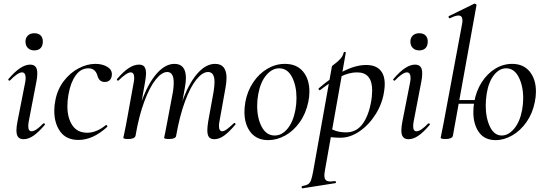

<svg xmlns="http://www.w3.org/2000/svg" viewBox="-20 -745 2947 1040"><path d="M69 -39Q69 -59 75 -89L116 -297Q119 -312 119 -322Q119 -353 99 -353Q88 -353 71 -341.5Q54 -330 34 -309Q33 -308 31 -308Q28 -308 25.5 -311.5Q23 -315 26 -317Q92 -395 143 -395Q163 -395 172.5 -383.5Q182 -372 182 -348Q182 -325 177 -302L136 -89Q133 -73 133 -62Q133 -34 151 -34Q174 -34 214 -76Q215 -77 217 -77Q221 -77 223 -73.5Q225 -70 222 -68Q189 -29 161.5 -10Q134 9 108 9Q88 9 78.5 -2.5Q69 -14 69 -39ZM118 -520Q118 -540 131 -552.5Q144 -565 166 -565Q188 -565 200 -553Q212 -541 212 -520Q212 -497 200 -484.5Q188 -472 166 -472Q144 -472 131 -485Q118 -498 118 -520Z M274 -144Q274 -174 280 -202Q291 -261 325.5 -306Q360 -351 406 -375Q452 -399 497 -399Q533 -399 559.5 -384Q586 -369 586 -343Q586 -324 576 -312.5Q566 -301 547 -301Q516 -301 507 -338Q495 -375 459 -375Q417 -375 389.5 -336Q362 -297 351 -234Q345 -201 345 -170Q345 -106 372 -66Q399 -26 453 -26Q502 -26 553 -67L555 -68Q558 -68 560.5 -64Q563 -60 561 -58Q484 13 405 13Q339 13 306.5 -32Q274 -77 274 -144Z M1103 -40Q1103 -57 1108 -89L1137 -248Q1142 -281 1142 -300Q1142 -355 1107 -355Q1077 -355 1044 -314.5Q1011 -274 982 -195.5Q953 -117 934 -9L920 -10Q940 -127 974.5 -215Q1009 -303 1053 -351Q1097 -399 1145 -399Q1207 -399 1207 -323Q1207 -299 1201 -267L1169 -89Q1166 -74 1166 -63Q1166 -34 1184 -34Q1194 -34 1209 -45Q1224 -56 1246 -77Q1248 -79 1250 -79Q1253 -79 1255 -75.5Q1257 -72 1254 -69Q1220 -29 1193.5 -10Q1167 9 1141 9Q1121 9 1112 -2.5Q1103 -14 1103 -40ZM648 1 653 -22 663 -71 704 -297Q707 -312 707 -322Q707 -353 688 -353Q677 -353 660 -341.5Q643 -330 622 -309Q621 -308 619 -308Q616 -308 614 -311.5Q612 -315 614 -317Q648 -357 677 -376Q706 -395 733 -395Q753 -395 762 -383.5Q771 -372 771 -347Q771 -332 766 -302L714 -9Q709 8 674 8Q648 8 648 1ZM869 1Q870 -5 875.5 -30Q881 -55 884 -74L917 -249Q921 -273 921 -297Q921 -355 886 -355Q856 -355 823 -313.5Q790 -272 761 -193.5Q732 -115 714 -9L699 -10Q719 -126 753.5 -214Q788 -302 832.5 -350.5Q877 -399 925 -399Q987 -399 987 -322Q987 -300 981 -268L934 -9Q933 -1 923 3.5Q913 8 895 8Q869 8 869 1Z M1304 -139Q1304 -161 1309 -193Q1320 -252 1351.5 -299Q1383 -346 1428 -372.5Q1473 -399 1523 -399Q1587 -399 1621.5 -357.5Q1656 -316 1656 -248Q1656 -222 1650 -193Q1637 -130 1603.5 -83Q1570 -36 1525 -11Q1480 14 1433 14Q1371 14 1337.5 -28.5Q1304 -71 1304 -139ZM1580 -149Q1586 -181 1586 -214Q1586 -281 1561.5 -328Q1537 -375 1492 -375Q1454 -375 1422.5 -338Q1391 -301 1379 -236Q1373 -205 1373 -172Q1373 -104 1398 -57.5Q1423 -11 1468 -11Q1507 -11 1537.5 -48Q1568 -85 1580 -149Z M1617 263Q1639 259 1649 252.5Q1659 246 1664.5 231.5Q1670 217 1676 185L1778 -386Q1778 -388 1795 -400.5Q1812 -413 1825 -428Q1838 -443 1842 -461Q1842 -464 1847 -464Q1849 -464 1851.5 -462.5Q1854 -461 1853 -459L1740 178Q1737 195 1737 206Q1737 223 1745 230.5Q1753 238 1770 238Q1776 238 1794 236Q1798 235 1799.5 240.5Q1801 246 1797 247L1619 275Q1615 276 1614 270Q1613 264 1617 263ZM1736 -8 1746 -63Q1769 -47 1795 -37.5Q1821 -28 1855 -28Q1914 -28 1948.5 -80Q1983 -132 1994 -220Q1996 -244 1996 -255Q1996 -353 1914 -353Q1871 -353 1825 -330Q1779 -307 1714 -257L1712 -256Q1709 -256 1706.5 -260.5Q1704 -265 1707 -267Q1853 -393 1964 -393Q2013 -393 2038.5 -366.5Q2064 -340 2064 -289Q2064 -273 2061 -253Q2052 -186 2015.5 -127.5Q1979 -69 1928 -34Q1877 1 1824 1Q1779 1 1736 -8Z M2154 -39Q2154 -59 2160 -89L2201 -297Q2204 -312 2204 -322Q2204 -353 2184 -353Q2173 -353 2156 -341.5Q2139 -330 2119 -309Q2118 -308 2116 -308Q2113 -308 2110.5 -311.5Q2108 -315 2111 -317Q2177 -395 2228 -395Q2248 -395 2257.5 -383.5Q2267 -372 2267 -348Q2267 -325 2262 -302L2221 -89Q2218 -73 2218 -62Q2218 -34 2236 -34Q2259 -34 2299 -76Q2300 -77 2302 -77Q2306 -77 2308 -73.5Q2310 -70 2307 -68Q2274 -29 2246.5 -10Q2219 9 2193 9Q2173 9 2163.5 -2.5Q2154 -14 2154 -39ZM2203 -520Q2203 -540 2216 -552.5Q2229 -565 2251 -565Q2273 -565 2285 -553Q2297 -541 2297 -520Q2297 -497 2285 -484.5Q2273 -472 2251 -472Q2229 -472 2216 -485Q2203 -498 2203 -520Z M2544 -137Q2544 -169 2549 -193Q2559 -252 2589 -299Q2619 -346 2662 -372.5Q2705 -399 2754 -399Q2815 -399 2849 -357.5Q2883 -316 2883 -249Q2883 -222 2877 -193Q2865 -131 2832 -84Q2799 -37 2754.5 -11.5Q2710 14 2665 14Q2605 14 2574.5 -28.5Q2544 -71 2544 -137ZM2440 -203H2585L2581 -183H2436ZM2808 -149Q2814 -181 2814 -212Q2814 -280 2789.5 -327.5Q2765 -375 2722 -375Q2684 -375 2655 -337.5Q2626 -300 2616 -236Q2611 -201 2611 -174Q2611 -106 2634 -58.5Q2657 -11 2698 -11Q2734 -11 2765 -48Q2796 -85 2808 -149ZM2367 1 2371 -19Q2380 -62 2382 -74L2482 -610Q2485 -624 2485 -634Q2485 -661 2463 -661Q2447 -661 2417 -646H2416Q2412 -646 2410 -651Q2408 -656 2412 -658L2549 -725H2551Q2555 -725 2558.5 -722Q2562 -719 2561 -717L2433 -9Q2431 -1 2421 3.5Q2411 8 2394 8Q2367 8 2367 1Z"/></svg>

Font: Cormorant Infant Medium
Style: Italic
Weight: 500
Italic angle: -10°
Designer: Christian Thalmann (Catharsis Fonts)
Foundry: Catharsis Fonts
Version: Version 4.000